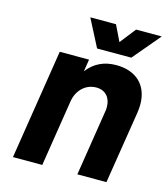

<svg xmlns="http://www.w3.org/2000/svg" viewBox="-106 -783 759 867"><g transform="rotate(15 273.5 -350.0)"><path d="M435 -572 543 -700H423L365 -626L329 -700H209L275 -572ZM379 -522C323 -522 277 -501 244 -457L253 -514H116L35 0H172L221 -311C230 -365 269 -401 318 -401C360 -401 386 -372 386 -329C386 -323 386 -317 385 -311L336 0H472L526 -340C528 -353 529 -366 529 -378C529 -469 471 -522 379 -522Z"/></g></svg>

Font: Arthouse Owned
Style: Bold Italic
Weight: 700
Italic angle: -10°
Designer: Jeremy Tribby
Foundry: Tribby Type
Version: Version 1.000;PS 001.000;hotconv 1.0.88;makeotf.lib2.5.64775